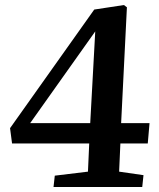

<svg xmlns="http://www.w3.org/2000/svg" viewBox="-20 -744 632 764"><path d="M462 -254H575L568 -173H459L454 -61L551 -47L546 0H193L198 -45L330 -61L335 -173H28L20 -234L355 -706L473 -724L485 -715ZM339 -254 359 -619 100 -254Z"/></svg>

Font: Literata 36pt SemiBold
Style: Italic
Weight: 600
Italic angle: -2°
Designer: Latin by Veronika Burian and Jose Scaglione. Greek by Irene Vlachou. Cyrillic by Vera Evstafieva
Foundry: TypeTogether
Version: Version 3.002